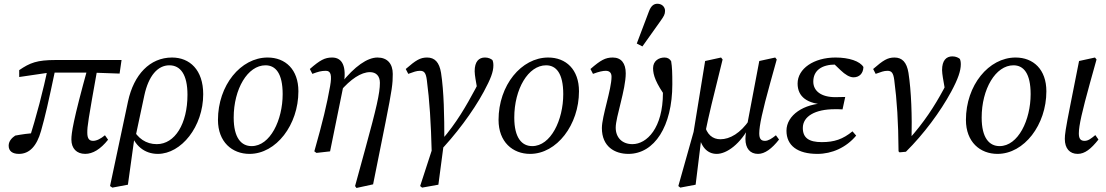

<svg xmlns="http://www.w3.org/2000/svg" viewBox="-20 -786 5742 997"><path d="M78.4 13.1C132.7 13.1 171 -27.3 193.1 -106.1C215 -184.1 228.2 -240 270.6 -441.5L230.2 -442.4C204.2 -313 169.3 -183.8 129.5 -55.6L157.9 -71L168.8 -95.1C130.6 -94 91.3 -88 59.1 -81.9C43.8 -71.7 25 -54.6 25 -29.5C25 -0.3 46.1 13.1 78.4 13.1ZM79.8 -386.1 235.6 -409H456.2L601 -403.9L611.2 -474.4H269.3C172.1 -474.4 135.8 -460.1 79.7 -421.8L79.8 -386.1ZM422.4 13C461.7 13 502 -11 541.2 -60.5L525 -83.6C503 -65.6 482.1 -54.6 463.2 -54.6C442.3 -54.6 433.3 -67.6 433.3 -97.5C433.3 -130.9 436.4 -153.4 487.9 -441.2L437.5 -441.3C358.8 -157.4 350.7 -94.6 350.7 -61.3C350.7 -15.1 378 13 422.4 13Z M563.5 188.2 644.2 173.1 679.1 -78.4 684.3 -78.6 729.5 -290.6C751.4 -392.5 798.9 -446.9 859.4 -446.9C917 -446.9 953.5 -399.1 953.5 -293.9C953.5 -143.6 888.6 -37.5 794.1 -37.5C738.6 -37.5 695 -67.2 667.1 -121.6L656.9 -104.4C676.9 -30.7 729.8 13.1 799.5 13.1C921 13.1 1035.2 -128.3 1035.2 -296.8C1035.2 -423.2 965.1 -487.3 873.3 -487.3C758.8 -487.3 674.8 -399.3 644.7 -259.3L551.4 180.1L563.5 188.2Z M1275.7 13.1C1414.3 13.1 1529.5 -138.1 1529.5 -311.9C1529.5 -425.4 1462 -487.3 1369.6 -487.3C1230 -487.3 1111.8 -343 1111.8 -163.3C1111.8 -48.9 1185.2 13.1 1275.7 13.1ZM1286.6 -27.3C1233.1 -27.3 1193.5 -69.8 1193.5 -175.3C1193.5 -323.9 1266 -446.9 1358.6 -446.9C1411.1 -446.9 1447.8 -405.4 1447.8 -297.1C1447.8 -162.9 1383.1 -27.3 1286.6 -27.3Z M1612.2 -0.1 1623.2 8 1694 0 1765 -349C1780.1 -439.2 1759 -487.3 1704.7 -487.3C1666.6 -487.3 1642.1 -474 1588.9 -427.7L1602 -402.4C1631.7 -413.3 1646.7 -418.3 1672.4 -418.3C1698.2 -418.3 1704.1 -395.6 1694.2 -339C1677.2 -243.3 1656.3 -155.6 1612.2 -0.1ZM1823.8 180.1 1831 190.1 1917.4 171.2 1982.1 -151.3C2016.4 -323.4 2019.5 -351 2019.5 -402C2019.5 -455.2 1991.4 -487.3 1940.2 -487.3C1888 -487.3 1821.7 -442.2 1750.9 -353L1745 -310.1C1800.7 -375.7 1855.4 -411.4 1901.1 -411.4C1932.9 -411.4 1952.7 -391.6 1952.7 -355.9C1952.7 -301.5 1934.9 -225.5 1875.9 -10.1L1823.8 180.1Z M2221.9 9.4 2254.1 9.1C2343.4 -82.2 2436.2 -206 2492.1 -309.8C2528 -376.6 2542 -412.5 2542 -446.5C2542 -459 2540 -468.1 2536.9 -474.3C2530.7 -479.4 2517.6 -487.4 2498.6 -487.4C2466.2 -487.4 2444.8 -466.2 2444.8 -416.1C2444.8 -405.7 2446.9 -390.3 2449 -376.9L2461.1 -306.5L2469.9 -368.2C2463.9 -354.2 2458.8 -344.2 2448.9 -325.3C2399.8 -234.1 2350.9 -148.2 2273 -58.2L2287.3 -58.4C2287.3 -182.1 2285.2 -311.6 2270.2 -407.8C2261.2 -463.1 2237.2 -487.3 2197.8 -487.3C2161.6 -487.3 2139.1 -473 2086.9 -427.7L2100 -402.4C2127.7 -412.4 2142.7 -418.3 2160.6 -418.3C2181.5 -418.3 2191.4 -409.4 2196.4 -370.7C2210.5 -263.3 2217.8 -151 2221.9 9.4ZM2171.9 188.2 2256.4 173.1 2283.4 -31.4 2225.9 -17.2 2161.7 180.1 2171.9 188.2Z M2732.7 13.1C2871.3 13.1 2986.5 -138.1 2986.5 -311.9C2986.5 -425.4 2919 -487.3 2826.6 -487.3C2687 -487.3 2568.8 -343 2568.8 -163.3C2568.8 -48.9 2642.2 13.1 2732.7 13.1ZM2743.6 -27.3C2690.1 -27.3 2650.5 -69.8 2650.5 -175.3C2650.5 -323.9 2723 -446.9 2815.6 -446.9C2868.1 -446.9 2904.8 -405.4 2904.8 -297.1C2904.8 -162.9 2840.1 -27.3 2743.6 -27.3Z M3243.1 13.1C3378.2 13.1 3471.2 -130.3 3471.2 -348.5C3471.2 -408.4 3470.2 -437.2 3465.1 -468.1C3458 -480.2 3446.8 -487.3 3430.7 -487.3C3401.3 -487.4 3371.2 -470.1 3371.2 -431.8C3371.2 -396.2 3385.3 -354.3 3441.4 -276.7L3444.8 -345.8L3418.4 -381C3421.4 -351.1 3422.4 -329.1 3422.4 -303.2C3422.4 -121.6 3339.2 -37.5 3263.9 -37.5C3211 -37.5 3177.2 -71.3 3177.2 -123.3C3177.2 -178.4 3229.3 -320.6 3229.3 -405.2C3229.3 -457.2 3206.1 -487.3 3161.8 -487.3C3123.7 -487.3 3099.3 -474 3046.1 -427.7L3059.2 -402.4C3090.8 -414.3 3110.8 -418.3 3125.6 -418.3C3145.5 -418.3 3155.5 -407.4 3155.5 -387.4C3155.5 -321.9 3105.4 -181.7 3105.4 -121.1C3105.4 -24.1 3172.8 13.1 3243.1 13.1ZM3286.6 -560 3315.8 -544.9C3346.9 -588.7 3378.9 -633.4 3409.9 -677.2C3427.2 -701.4 3433.4 -711.7 3433.4 -729.9C3433.4 -749.3 3418 -766.5 3393.8 -766.5C3376.4 -766.5 3361.2 -757.3 3350 -727.5C3329.2 -671.8 3307.4 -615.8 3286.6 -560Z M3512.6 188.2 3592.2 173.1 3623.8 -83.7 3643.5 -103C3660.3 -185.7 3680.2 -268.4 3732.3 -477.2L3724.2 -487.3L3641.5 -469.2L3581.7 -101.5L3502.4 180.1L3512.6 188.2ZM3701.7 13.1C3753.5 13.1 3825.1 -37.6 3875.7 -136.5L3871.6 -162.9C3824.9 -94.6 3770.4 -62.9 3720.8 -62.9C3682 -62.9 3649.4 -85.7 3637.4 -143.1L3607.8 -94.5C3616.8 -27 3650.7 13.1 3701.7 13.1ZM3916.3 13.1C3951.7 13.1 3988.1 -14 4025.3 -61.4L4009.1 -83.6C3988.2 -66.6 3969.3 -54.6 3952.4 -54.6C3931.5 -54.6 3922.6 -65.7 3922.6 -93.5C3922.6 -133.6 3938.6 -207.6 3979.5 -355.3L4013.4 -477.2L4005.4 -487.3L3922.7 -469.2L3879.8 -242.9C3854.8 -112.8 3850.8 -85.7 3850.8 -64.6C3850.8 -15.2 3875 13.1 3916.3 13.1Z M4224.5 13.1C4300.1 13.1 4373.9 -19.8 4425.9 -81.8L4406.7 -104C4356.7 -63.1 4312.5 -48 4247.4 -48C4180.7 -48 4148.8 -69.8 4148.8 -121.5C4148.8 -182.2 4213.3 -218.9 4314.6 -218.9C4329.8 -218.9 4343.1 -218.9 4355 -217.9L4369 -282.5C4343.1 -281.5 4341.8 -281.5 4317.7 -281.5C4244.2 -281.5 4203.2 -313.4 4203.2 -362.2C4203.2 -419 4245.3 -450.9 4319.6 -450.9C4339.9 -450.9 4357.1 -449 4380.4 -443.9L4375.4 -461.3L4303.3 -461.2L4344.6 -421.7C4368.7 -398.5 4391.8 -384.5 4412 -384.5C4442.1 -384.5 4462.5 -404.5 4463.5 -438C4445.3 -468.3 4389 -487.3 4318.5 -487.3C4205.8 -487.3 4121.7 -429.4 4121.7 -352.1C4121.7 -283.2 4172 -246.1 4267.7 -242.9L4269.7 -250C4153.2 -249 4063.9 -187.3 4063.9 -107.2C4063.9 -30 4121.4 13.1 4224.5 13.1Z M4645.9 0 4651.1 5.1 4684.2 2C4776.4 -89.2 4863.2 -206.1 4919.2 -309.8C4955.2 -376.5 4969.2 -418.5 4969.2 -452.5C4969.2 -464.8 4967.2 -474 4964.1 -480.2C4957.9 -485.3 4944.8 -493.3 4925.6 -493.3C4893.4 -493.3 4871.9 -472.1 4871.9 -422C4871.9 -411.6 4874 -396.2 4876.1 -382.8L4888.3 -312.3L4900.9 -365.2C4894.9 -351.3 4889.8 -341.2 4879.9 -322.4C4831.8 -233.2 4778 -150.4 4698.2 -61.4L4713.4 -58.6C4716.4 -182.2 4712.3 -311.6 4697.4 -407.8C4688.4 -463.1 4664.3 -487.3 4624.9 -487.3C4588.7 -487.3 4566.2 -473 4514 -427.7L4527.1 -402.4C4554.8 -412.4 4569.8 -418.3 4587.7 -418.3C4608.6 -418.3 4618.6 -409.4 4623.6 -370.6C4637.6 -264.4 4644.8 -154.3 4645.9 0Z M5159.7 13.1C5298.3 13.1 5413.5 -138.1 5413.5 -311.9C5413.5 -425.4 5346 -487.3 5253.6 -487.3C5114 -487.3 4995.8 -343 4995.8 -163.3C4995.8 -48.9 5069.2 13.1 5159.7 13.1ZM5170.6 -27.3C5117.1 -27.3 5077.5 -69.8 5077.5 -175.3C5077.5 -323.9 5150 -446.9 5242.6 -446.9C5295.1 -446.9 5331.8 -405.4 5331.8 -297.1C5331.8 -162.9 5267.1 -27.3 5170.6 -27.3Z M5576.1 13.1C5613.2 13.1 5645.7 -13 5683.9 -61.4L5667.7 -84.5C5645.8 -66.5 5630.8 -54.6 5612 -54.6C5591.1 -54.6 5582.1 -65.6 5582.1 -93.5C5582.1 -133.5 5599.2 -207.7 5640 -355.3L5674 -477.2L5665.9 -487.3L5583.2 -469.2L5538.3 -242.7C5512.3 -112.7 5509.3 -85.7 5509.3 -64.6C5509.3 -15.2 5534.6 13.1 5576.1 13.1Z"/></svg>

Font: Source Serif Variable
Style: Italic
Weight: 389
Italic angle: -12°
Designer: Frank Grießhammer
Foundry: Adobe Systems Incorporated
Version: Version 3.001;hotconv 1.0.111;makeotfexe 2.5.65597